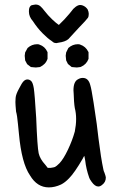

<svg xmlns="http://www.w3.org/2000/svg" viewBox="-20 -813 530 846"><path d="M446.3 -31.2Q446.3 -10.7 430.7 1Q421.9 8.8 413.1 8.8Q398.4 8.8 383.8 -11.7Q374 -25.4 373 -30.3Q359.4 -69.3 355.5 -105.5Q352.5 -120.1 351.6 -126Q348.6 -123 344.7 -114.3Q308.6 -51.8 284.2 -27.3Q266.6 -8.8 249 0Q221.7 12.7 195.3 12.7Q143.6 12.7 112.3 -40Q75.2 -93.8 63.5 -222.7Q62.5 -228.5 59.1 -266.6Q55.7 -304.7 50.8 -321.3Q47.9 -351.6 47.9 -363.3Q47.9 -375 48.8 -381.8Q49.8 -397.5 64.5 -423.8Q76.2 -447.3 84 -455.1Q91.8 -462.9 100.6 -462.9Q110.4 -462.9 117.7 -455.6Q125 -448.2 128.9 -424.3Q132.8 -400.4 139.6 -292V-291Q144.5 -164.1 150.4 -137.7Q156.2 -112.3 179.7 -86.9L190.4 -73.2H202.1Q216.8 -75.2 221.7 -77.1Q228.5 -80.1 242.2 -93.8Q259.8 -112.3 279.3 -153.3Q298.8 -194.3 309.6 -233.4Q315.4 -262.7 315.4 -288.6Q315.4 -314.5 309.6 -336.9Q307.6 -347.7 306.2 -367.2Q304.7 -386.7 304.7 -399.4Q303.7 -407.2 303.7 -415Q303.7 -454.1 324.2 -463.9Q334 -469.7 344.7 -469.7Q370.1 -469.7 377.9 -437.5Q382.8 -422.9 392.6 -359.4Q409.2 -252.9 414.1 -202.1Q424.8 -116.2 435.5 -66.4Q436.5 -59.6 440.4 -51.8Q446.3 -35.2 446.3 -31.2ZM143.6 -618.2Q151.4 -618.2 154.3 -616.2Q177.7 -608.4 188.5 -585L189.5 -583V-553.7Q184.6 -540 176.3 -531.7Q168 -523.4 156.2 -517.6L137.7 -515.6L116.2 -517.6L99.6 -530.3L90.8 -546.9L88.9 -567.4L90.8 -582L101.6 -601.6Q120.1 -618.2 143.6 -618.2ZM323.2 -618.2Q331.1 -618.2 334 -616.2Q357.4 -608.4 369.1 -585L370.1 -583V-553.7Q361.3 -529.3 336.9 -518.6L334 -517.6L318.4 -515.6L295.9 -517.6L279.3 -531.2L271.5 -546.9L269.5 -567.4L271.5 -582L281.2 -601.6Q299.8 -618.2 323.2 -618.2ZM107.4 -761.7Q107.4 -771.5 108.9 -776.9Q110.4 -782.2 114.3 -786.6Q118.2 -791 129.9 -792Q133.8 -793 136.7 -793Q149.4 -793 158.2 -785.2Q167 -777.3 174.8 -766.6Q191.4 -745.1 210 -727.5Q228.5 -710 239.3 -703.1Q245.1 -708 263.7 -727.5Q291 -757.8 294.9 -763.7Q301.8 -774.4 313 -782.7Q324.2 -791 333 -791Q344.7 -791 356.4 -782.2Q362.3 -777.3 366.2 -771.5Q371.1 -760.7 371.1 -752Q371.1 -740.2 367.2 -734.4Q361.3 -725.6 327.1 -690.4Q286.1 -645.5 281.2 -640.6Q267.6 -628.9 238.3 -625Q231.4 -623 228 -623Q224.6 -623 221.7 -624Q216.8 -624 207 -632.8Q191.4 -642.6 168 -666Q144.5 -689.5 125 -719.7Q107.4 -739.3 107.4 -761.7Z"/></svg>

Font: JasonHandwriting2
Style: SemiBold
Weight: 600
Version: Version 1.04.7